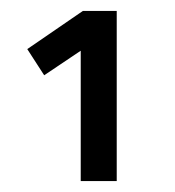

<svg xmlns="http://www.w3.org/2000/svg" viewBox="-20 -810 320 352"><path d="M128 -478V-717L61 -672L30 -720L132 -790H194V-478Z"/></svg>

Font: Cairo
Style: Regular
Weight: 400
Designer: Mohamed Gaber, Accademia di Belle Arti di Urbino
Foundry: Kief Type Foundry, Accademia di Belle Arti di Urbino
Version: Version 3.120